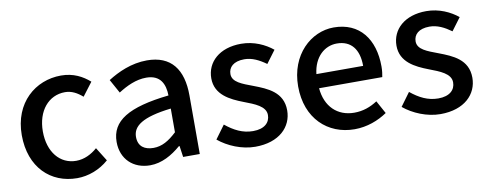

<svg xmlns="http://www.w3.org/2000/svg" viewBox="-54 -809 2714 1068"><g transform="rotate(-10 1303.5 -275.0)"><path d="M311 14C374 14 439 -10 490 -55L442 -132C409 -103 368 -82 322 -82C231 -82 167 -158 167 -275C167 -391 233 -469 326 -469C363 -469 394 -452 424 -426L481 -501C441 -536 390 -564 320 -564C175 -564 48 -458 48 -275C48 -92 162 14 311 14Z M723 14C789 14 848 -20 898 -63H902L911 0H1005V-331C1005 -478 942 -564 805 -564C717 -564 640 -528 583 -492L626 -414C673 -444 727 -470 785 -470C866 -470 889 -414 890 -351C661 -326 561 -265 561 -146C561 -49 628 14 723 14ZM758 -78C709 -78 672 -100 672 -155C672 -216 727 -258 890 -277V-143C845 -101 806 -78 758 -78Z M1317 14C1453 14 1526 -62 1526 -155C1526 -258 1441 -292 1365 -321C1304 -344 1250 -362 1250 -408C1250 -446 1278 -476 1340 -476C1384 -476 1423 -456 1462 -428L1515 -499C1472 -534 1410 -564 1337 -564C1215 -564 1141 -495 1141 -403C1141 -310 1222 -271 1295 -243C1355 -220 1416 -198 1416 -148C1416 -106 1385 -74 1320 -74C1261 -74 1213 -99 1165 -138L1110 -63C1163 -19 1241 14 1317 14Z M1878 14C1949 14 2013 -11 2063 -45L2023 -118C1983 -92 1941 -77 1892 -77C1797 -77 1731 -140 1722 -245H2079C2082 -259 2085 -281 2085 -304C2085 -459 2006 -564 1860 -564C1732 -564 1609 -454 1609 -275C1609 -93 1727 14 1878 14ZM1721 -325C1732 -421 1793 -473 1862 -473C1942 -473 1985 -419 1985 -325Z M2363 14C2499 14 2572 -62 2572 -155C2572 -258 2487 -292 2411 -321C2350 -344 2296 -362 2296 -408C2296 -446 2324 -476 2386 -476C2430 -476 2469 -456 2508 -428L2561 -499C2518 -534 2456 -564 2383 -564C2261 -564 2187 -495 2187 -403C2187 -310 2268 -271 2341 -243C2401 -220 2462 -198 2462 -148C2462 -106 2431 -74 2366 -74C2307 -74 2259 -99 2211 -138L2156 -63C2209 -19 2287 14 2363 14Z"/></g></svg>

Font: GenYoGothic2 TW M
Style: Regular
Weight: 500
Version: Version 2.100;PS 2.1;hotconv 16.6.51;makeotf.lib2.5.65220 DE